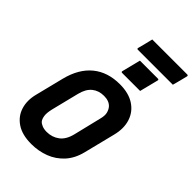

<svg xmlns="http://www.w3.org/2000/svg" viewBox="-322 -1219 1353 1353"><g transform="rotate(45 355.0 -542.0)"><path d="M397 -937H576Q587 -937 584 -926L549 -787H370Q359 -787 362 -798ZM415 -720Q503 -720 559.5 -683Q616 -646 636.5 -582.5Q657 -519 637 -440L578 -204Q559 -128 513.5 -78Q468 -28 405 -4Q342 20 271 20Q180 20 124.5 -17Q69 -54 50 -115Q31 -176 49 -248L103 -464Q135 -590 214.5 -655Q294 -720 415 -720ZM203 -258Q192 -212 196 -185.5Q200 -159 211 -145Q221 -133 241 -125Q261 -117 287 -117Q341 -117 381.5 -147.5Q422 -178 438 -245L488 -451Q498 -489 491.5 -513.5Q485 -538 471 -554Q445 -583 394 -583Q341 -583 305 -553.5Q269 -524 254 -463ZM353 -1104H701Q712 -1104 710 -1093Q703 -1064 696 -1037Q689 -1010 681 -981H333Q322 -981 325 -992Q333 -1021 339.5 -1048Q346 -1075 353 -1104Z"/></g></svg>

Font: Recursive Sn Lnr St XBd
Style: Italic
Weight: 800
Italic angle: -15°
Version: Version 1.079;hotconv 1.0.112;makeotfexe 2.5.65598; ttfautoh